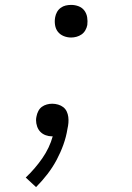

<svg xmlns="http://www.w3.org/2000/svg" viewBox="-20 -548 540 783"><path d="M127 215 85 176Q123 140 152.5 97.5Q182 55 195 8H192Q179 8 166.5 3.5Q154 -1 145 -10Q136 -19 131.5 -32Q127 -45 127 -58Q127 -62 127.5 -66Q128 -70 129 -74Q131 -85 136.5 -95.5Q142 -106 151 -112.5Q160 -119 171 -122Q182 -125 193 -125Q205 -125 217 -121.5Q229 -118 238 -111Q247 -104 252 -93.5Q257 -83 258.5 -71Q260 -59 259 -47Q258 -35 255 -22Q250 10 238.5 42Q227 74 211 104Q195 134 173.5 162Q152 190 127 215ZM270 -395Q254 -395 239.5 -401Q225 -407 216 -418.5Q207 -430 204.5 -446Q202 -462 205 -478Q207 -489 212.5 -499Q218 -509 227.5 -516Q237 -523 248 -525.5Q259 -528 270 -528Q286 -528 300.5 -522.5Q315 -517 324 -505Q333 -493 335.5 -477.5Q338 -462 336 -446Q334 -435 328 -424.5Q322 -414 312.5 -407.5Q303 -401 292 -398Q281 -395 270 -395Z"/></svg>

Font: Iosevka Term Curly Light
Style: Italic
Weight: 300
Italic angle: -9°
Designer: Belleve Invis
Foundry: Belleve Invis
Version: Version 32.3.0